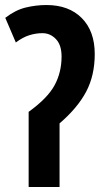

<svg xmlns="http://www.w3.org/2000/svg" viewBox="-20 -744 426 764"><path d="M1 -673 43 -575Q71 -596 97 -604Q123 -612 149 -612Q180 -612 202.5 -588.5Q225 -565 225 -519Q225 -456 197 -404.5Q169 -353 94 -299V0H217V-253Q289 -315 323 -379.5Q357 -444 357 -529Q357 -620 305.5 -672Q254 -724 165 -724Q123 -724 82 -714Q41 -704 1 -673Z"/></svg>

Font: Noto Sans UI Condensed
Style: Bold
Weight: 700
Width: 3
Designer: Monotype Design Team
Foundry: Monotype Imaging Inc.
Version: 1.001